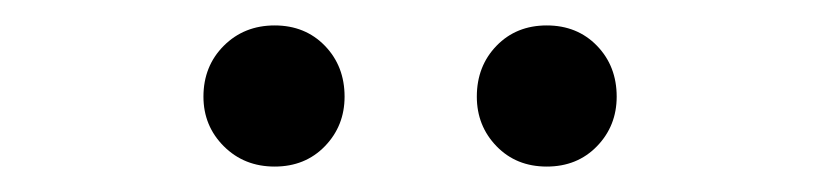

<svg xmlns="http://www.w3.org/2000/svg" viewBox="-20 -787 646 151"><path d="M196 -656Q172 -656 156 -672Q140 -688 140 -711Q140 -735 156 -751Q172 -767 196 -767Q220 -767 235.5 -751Q251 -735 251 -711Q251 -688 235.5 -672Q220 -656 196 -656ZM410 -656Q386 -656 370.5 -672Q355 -688 355 -711Q355 -735 370.5 -751Q386 -767 410 -767Q434 -767 449.5 -751Q465 -735 465 -711Q465 -688 449.5 -672Q434 -656 410 -656Z"/></svg>

Font: SpoqaHanSans-Regular
Style: Regular
Weight: 400
Designer: [Spoqa Han Sans] Dong-huui Kim \uAE40 \uB3D9 \uD718  Younghwa Kang \uAC15 \uC601 \uD654  [Noto Sans] Ryoko NISHIZUKA \u8
Foundry: Spoqa (http://www.spoqa-han-sans.com)
Version: Version 2.000